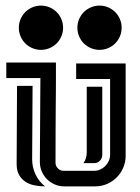

<svg xmlns="http://www.w3.org/2000/svg" viewBox="-20 -662 499 682"><path d="M426.3 -108.4Q426.3 -85.9 417.7 -66.2Q409.2 -46.4 394.5 -31.7Q379.9 -17.1 360.1 -8.5Q340.3 0 317.9 0H208.5Q190.4 0 174.6 -6.8Q158.7 -13.7 147 -25.4Q135.3 -37.1 128.4 -53Q121.6 -68.8 121.6 -86.9L123.5 -384.8H2.4V-439.9H178.7V-384.8Q178.7 -362.8 178.5 -338.6Q178.2 -314.5 178 -280.5Q177.7 -246.6 177.5 -199.5Q177.2 -152.3 177.2 -84Q177.2 -72.3 185.8 -63.7Q194.3 -55.2 206.1 -55.2H313Q325.2 -55.2 335.7 -59.8Q346.2 -64.5 354 -72.3Q361.8 -80.1 366.5 -90.6Q371.1 -101.1 371.1 -113.3V-381.3H250.5V-436.5H426.3ZM94.2 -95.7Q94.2 -67.9 106.2 -42.5Q118.2 -17.1 140.1 0Q120.6 0 102.3 -3.7Q84 -7.3 70.1 -16.6Q56.2 -25.9 47.6 -41Q39.1 -56.2 39.1 -79.6L40.5 -356.9H95.7ZM343.3 -111.8Q343.3 -100.1 335 -91.3Q326.7 -82.5 314.5 -82.5H276.4Q288.1 -99.1 288.1 -120.6V-354H343.3ZM125.5 -642.1Q141.6 -642.1 156 -636Q170.4 -629.9 181.2 -619.1Q191.9 -608.4 198 -594Q204.1 -579.6 204.1 -563.5Q204.1 -547.4 198 -533Q191.9 -518.6 181.2 -507.8Q170.4 -497.1 156 -491Q141.6 -484.9 125.5 -484.9Q109.4 -484.9 95 -491Q80.6 -497.1 69.8 -507.8Q59.1 -518.6 53 -533Q46.9 -547.4 46.9 -563.5Q46.9 -579.6 53 -594Q59.1 -608.4 69.8 -619.1Q80.6 -629.9 95 -636Q109.4 -642.1 125.5 -642.1ZM333.5 -642.1Q349.6 -642.1 364 -636Q378.4 -629.9 389.2 -619.1Q399.9 -608.4 406 -594Q412.1 -579.6 412.1 -563.5Q412.1 -547.4 406 -533Q399.9 -518.6 389.2 -507.8Q378.4 -497.1 364 -491Q349.6 -484.9 333.5 -484.9Q317.4 -484.9 303 -491Q288.6 -497.1 277.8 -507.8Q267.1 -518.6 261 -533Q254.9 -547.4 254.9 -563.5Q254.9 -579.6 261 -594Q267.1 -608.4 277.8 -619.1Q288.6 -629.9 303 -636Q317.4 -642.1 333.5 -642.1Z"/></svg>

Font: Isar CAT
Style: Regular
Weight: 400
Designer: Digitized by Peter Wiegel
Foundry: CAT-Fonts, Peter Wiegel
Version: Version 1.000; ttfautohint (v1.3)